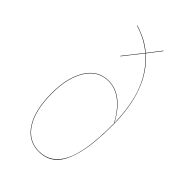

<svg xmlns="http://www.w3.org/2000/svg" viewBox="-227 -813 897 897"><g transform="rotate(45 221.5 -364.0)"><path d="M244.6 -669.4Q373 -559.1 373 -321.8Q373 -204.1 354.7 -130.1Q336.4 -56.2 302.2 -23.7Q268.1 8.8 215.8 8.8Q145 8.8 105 -53.5Q64.9 -115.7 64.9 -228Q64.9 -330.1 104 -393.6Q143.1 -457 212.9 -457Q304.7 -457 371.1 -336.9Q368.7 -452.1 337.2 -532.7Q305.7 -613.3 243.2 -668L170.9 -576.2L168.9 -577.1L241.7 -669.4Q190.9 -712.4 124 -731.9V-733.9Q194.3 -713.4 243.2 -670.9L293.9 -736.8L295.9 -735.8L245.1 -669.9ZM215.8 6.8Q293.5 6.8 332.3 -70.3Q371.1 -147.5 371.1 -321.8V-334Q303.7 -455.1 212.9 -455.1Q144.5 -455.1 105.7 -392.3Q66.9 -329.6 66.9 -228Q66.9 -116.7 106.4 -54.9Q146 6.8 215.8 6.8Z"/></g></svg>

Font: Fira Sans Compressed Two
Style: Regular
Weight: 100
Width: 1
Designer: Carrois Corporate & Edenspiekermann AG
Foundry: Carrois Corporate GbR & Edenspiekermann AG
Version: Version 4.203;PS 004.203;hotconv 1.0.88;makeotf.lib2.5.64775